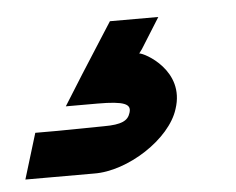

<svg xmlns="http://www.w3.org/2000/svg" viewBox="-75 -76 408 332"><g transform="rotate(-5 128.5 90.0)"><path d="M109.1 -13 126.4 -40H210.4L177.2 13L172 20C181 20 248 56 226.2 121C210.6 172 134.6 221 75.9 220H-4.1H-43.1L-19 141H20L100.3 140C131.3 140 142.2 134 146.2 121L146.5 120C150.7 106 139.6 100 92.6 100H52.6H37.6L70.8 47Z"/></g></svg>

Font: Nordica Plus
Style: NordicaClassicLtExtObl
Weight: 300
Version: Version 1.01